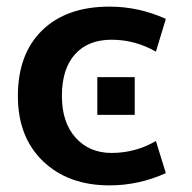

<svg xmlns="http://www.w3.org/2000/svg" viewBox="-20 -550 580 580"><path d="M274 -203V-317H387V-203ZM451 -124 481 -27Q399 10 311 10Q186 10 110 -63Q34 -136 34 -260Q34 -387 107.5 -458.5Q181 -530 311 -530Q399 -530 481 -493L451 -394Q388 -430 317 -430Q246 -430 206.5 -386Q167 -342 167 -260Q167 -180 208.5 -134Q250 -88 317 -88Q389 -88 451 -124Z"/></svg>

Font: Mplus 1p Bold
Style: Bold
Weight: 700
Version: Version 1.061